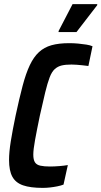

<svg xmlns="http://www.w3.org/2000/svg" viewBox="-20 -906 493 934"><path d="M188 8Q128 8 92 -4.5Q56 -17 40 -46.5Q24 -76 24 -128Q24 -166 32.5 -219Q41 -272 56 -344Q74 -428 90 -488.5Q106 -549 125 -589Q144 -629 169.5 -652.5Q195 -676 230.5 -686Q266 -696 317 -696Q339 -696 360.5 -694Q382 -692 400.5 -689Q419 -686 430 -681L410 -585Q395 -587 380.5 -588.5Q366 -590 352.5 -591Q339 -592 328 -592Q299 -592 280 -587.5Q261 -583 246.5 -570Q232 -557 221.5 -529.5Q211 -502 200 -457Q189 -412 174 -344Q159 -272 150.5 -225Q142 -178 142 -154Q142 -129 150 -116.5Q158 -104 176.5 -100Q195 -96 223 -96Q244 -96 268.5 -98Q293 -100 310 -103L289 -8Q276 -3 258.5 0.5Q241 4 223 6Q205 8 188 8ZM265 -750V-755L333 -886H453V-881L352 -750Z"/></svg>

Font: Saira Condensed SemiBold
Style: Italic
Weight: 600
Width: 3
Italic angle: -12°
Designer: Hector Gatti with collaboration of the Omnibus-Type team
Foundry: Omnibus-Type
Version: Version 1.101